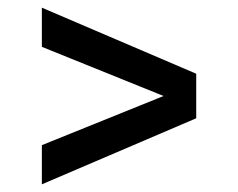

<svg xmlns="http://www.w3.org/2000/svg" viewBox="-20 -567 620 500"><path d="M491 -375V-259L89 -87V-189L406 -317L89 -445V-547Z"/></svg>

Font: Sintony
Style: Bold
Weight: 700
Designer: Eduardo Rodriguez Tunni
Foundry: Eduardo Rodriguez Tunni
Version: Version 1.001